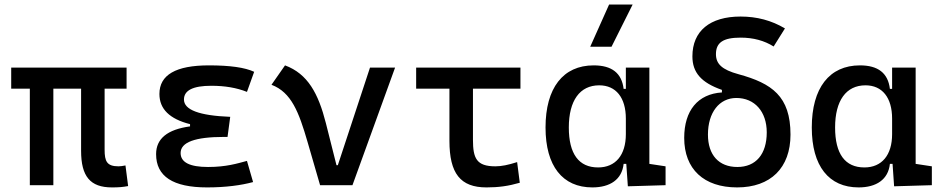

<svg xmlns="http://www.w3.org/2000/svg" viewBox="-20 -815 4142 845"><path d="M472.7 9.8C503.4 9.8 519.5 8.3 543.9 3.9L532.2 -86.9C519.5 -84.5 510.7 -83 502 -83C450.2 -83 440.4 -105 440.4 -156.2V-424.8H537.1V-517.6H29.3V-424.8H111.3V0H214.8V-424.8H336.9V-151.4C336.9 -38.6 377 9.8 472.7 9.8Z M891.6 9.8C973.1 9.8 1041.5 0.5 1093.8 -13.7L1066.9 -106.9C1024.9 -95.7 976.1 -80.1 895.5 -80.1C814.9 -80.1 774.9 -100.6 774.9 -141.6C774.9 -189 838.4 -212.4 965.8 -212.4H981.4L993.2 -300.8C856.9 -306.2 789.6 -331.5 789.6 -377C789.6 -417.5 829.6 -437.5 910.2 -437.5C969.7 -437.5 1021.5 -428.7 1066.9 -410.6L1098.6 -499C1057.6 -518.1 991.7 -527.3 899.4 -527.3C753.9 -527.3 681.6 -485.4 681.6 -401.4C681.6 -335.4 726.1 -291.5 816.4 -268.6V-258.8C716.3 -245.1 667 -204.6 667 -136.7C667 -38.6 741.2 9.8 891.6 9.8Z M1388.7 0H1531.2L1718.8 -517.6H1608.4L1466.8 -87.9H1460.9L1414.1 -273.4C1380.9 -403.8 1334.5 -490.2 1234.4 -527.3L1174.8 -441.9C1262.7 -408.7 1295.4 -321.3 1333.5 -190.4Z M2121.1 9.8C2173.8 9.8 2217.3 3.9 2267.6 -10.7L2255.9 -101.6C2216.3 -88.9 2187 -83 2160.2 -83C2077.1 -83 2061.5 -118.2 2061.5 -200.2V-424.8H2270.5V-517.6H1811.5V-424.8H1958V-195.3C1958 -51.8 2005.9 9.8 2121.1 9.8Z M2586.9 9.8C2665 9.8 2717.3 -24.9 2724.6 -93.8H2736.3L2743.2 4.9L2909.2 0V-83L2837.9 -93.8V-517.6H2734.4V-423.8H2724.6C2716.3 -493.2 2672.9 -527.3 2592.8 -527.3C2458 -527.3 2380.9 -427.7 2380.9 -253.9C2380.9 -84 2456.1 9.8 2586.9 9.8ZM2734.4 -224.6C2734.4 -132.3 2689 -78.1 2612.3 -78.1C2527.3 -78.1 2483.4 -137.7 2483.4 -253.9C2483.4 -372.1 2531.7 -439.5 2617.2 -439.5C2690.9 -439.5 2734.4 -385.3 2734.4 -293ZM2577.6 -609.4H2671.4L2764.2 -794.9H2660.6Z M3224.1 9.8C3371.6 9.8 3459 -76.2 3459 -222.7C3459 -391.6 3377 -448.2 3230.5 -488.3C3156.7 -508.3 3130.9 -534.2 3130.9 -576.7C3130.9 -627.9 3163.1 -649.4 3239.3 -649.4C3295.4 -649.4 3343.8 -636.2 3384.8 -610.4L3434.6 -689.9C3375.5 -725.1 3311 -742.2 3239.3 -742.2C3104.5 -742.2 3027.3 -678.7 3027.3 -566.9C3027.3 -495.6 3066.4 -451.2 3157.2 -419.4V-408.2C3051.3 -401.4 2991.2 -328.6 2991.2 -208C2991.2 -70.8 3077.6 9.8 3224.1 9.8ZM3225.1 -80.1C3143.6 -80.1 3095.7 -132.8 3095.7 -222.7C3095.7 -319.8 3145.5 -383.8 3220.7 -383.8C3301.3 -383.8 3354.5 -323.7 3354.5 -232.4C3354.5 -136.2 3306.6 -80.1 3225.1 -80.1Z M3758.8 9.8C3836.9 9.8 3889.2 -24.9 3896.5 -93.8H3908.2L3915 4.9L4081.1 0V-83L4009.8 -93.8V-517.6H3906.2V-423.8H3896.5C3888.2 -493.2 3844.7 -527.3 3764.6 -527.3C3629.9 -527.3 3552.7 -427.7 3552.7 -253.9C3552.7 -84 3627.9 9.8 3758.8 9.8ZM3906.2 -224.6C3906.2 -132.3 3860.8 -78.1 3784.2 -78.1C3699.2 -78.1 3655.3 -137.7 3655.3 -253.9C3655.3 -372.1 3703.6 -439.5 3789.1 -439.5C3862.8 -439.5 3906.2 -385.3 3906.2 -293Z"/></svg>

Font: CaskaydiaCove Nerd Font
Style: Regular
Weight: 400
Designer: Aaron Bell
Foundry: Saja Typeworks
Version: Version 2111.1;Nerd Fonts 2.3.3